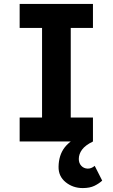

<svg xmlns="http://www.w3.org/2000/svg" viewBox="-20 -720 573 977"><path d="M80 0V-122H194V-578H80V-700H453V-578H340V-122H453V0ZM401 237Q351 237 314 207Q277 177 278 128Q279 70 308.5 31Q338 -8 411 -42L453 0Q414 19 397.5 41.5Q381 64 381 89Q381 110 393.5 123.5Q406 137 425 138Q444 139 462 124L500 199Q484 214 460.5 225.5Q437 237 401 237Z"/></svg>

Font: Inclusive Sans
Style: Bold
Weight: 700
Designer: Olivia King
Foundry: Olivia King
Version: Version 2.004